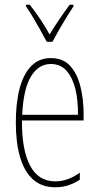

<svg xmlns="http://www.w3.org/2000/svg" viewBox="-20 -783 420 813"><path d="M195 -537Q248 -537 278 -503Q308 -469 321 -415Q334 -361 334 -301V-273H73Q72 -148 107.5 -81.5Q143 -15 214 -15Q240 -15 266 -24Q292 -33 318 -52V-22Q297 -8 271 1Q245 10 214 10Q157 10 120 -23Q83 -56 65 -117.5Q47 -179 47 -264Q47 -347 63 -408Q79 -469 112 -503Q145 -537 195 -537ZM195 -512Q143 -512 111 -459Q79 -406 74 -297H310Q311 -356 299.5 -404.5Q288 -453 262.5 -482.5Q237 -512 195 -512ZM178 -606Q165 -631 148.5 -660Q132 -689 116.5 -715Q101 -741 90 -756V-763H106Q126 -738 149 -704Q172 -670 190 -637Q210 -670 230 -699.5Q250 -729 275 -763H291V-756Q277 -735 261 -709Q245 -683 230 -656.5Q215 -630 202 -606Z"/></svg>

Font: Noto Sans Khmer ExtraCondensed Thin
Style: Regular
Weight: 250
Width: 2
Designer: Danh Hong and the Monotype Design Team
Foundry: Monotype Imaging Inc.
Version: Version 2.004